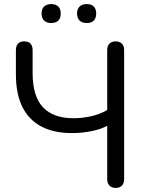

<svg xmlns="http://www.w3.org/2000/svg" viewBox="-20 -915 715 942"><path d="M548 7Q528 7 517 -4.5Q506 -16 506 -36V-298Q476 -281 428.5 -271.5Q381 -262 333 -262Q244 -262 182.5 -294.5Q121 -327 89.5 -391Q58 -455 58 -551V-669Q58 -690 68.5 -701Q79 -712 99 -712Q119 -712 129.5 -701Q140 -690 140 -669V-557Q140 -443 190.5 -389Q241 -335 340 -335Q384 -335 426.5 -344.5Q469 -354 506 -375V-669Q506 -690 517 -701Q528 -712 548 -712Q567 -712 578 -701Q589 -690 589 -669V-36Q589 -16 578.5 -4.5Q568 7 548 7ZM406 -802Q383 -802 370.5 -814Q358 -826 358 -849Q358 -871 370.5 -883Q383 -895 406 -895Q428 -895 440 -883Q452 -871 452 -849Q452 -826 440 -814Q428 -802 406 -802ZM231 -802Q209 -802 196.5 -814Q184 -826 184 -849Q184 -871 196.5 -883Q209 -895 231 -895Q254 -895 266 -883Q278 -871 278 -849Q278 -826 266 -814Q254 -802 231 -802Z"/></svg>

Font: Nunito
Style: Regular
Weight: 400
Designer: Vernon Adams
Foundry: Vernon Adams
Version: Version 3.602